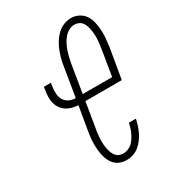

<svg xmlns="http://www.w3.org/2000/svg" viewBox="-182 -845 863 955"><g transform="rotate(-30 250.0 -367.5)"><path d="M264 8Q246 8 229.5 2.5Q213 -3 200.5 -14.5Q188 -26 180.5 -41Q173 -56 168.5 -73Q164 -90 162.5 -107.5Q161 -125 161 -143Q161 -161 163 -179Q165 -197 168 -215L191 -349Q172 -350 155 -354.5Q138 -359 124 -368.5Q110 -378 100 -392Q90 -406 85.5 -423Q81 -440 81.5 -458.5Q82 -477 85 -495L88 -514H128L125 -495Q122 -475 123 -455Q124 -435 133 -419Q142 -403 159.5 -394.5Q177 -386 197 -386L224 -550Q227 -572 232.5 -593Q238 -614 246 -634.5Q254 -655 266 -674.5Q278 -694 294.5 -710Q311 -726 332.5 -734.5Q354 -743 375 -743Q398 -743 419 -732Q440 -721 452 -702.5Q464 -684 469 -661.5Q474 -639 475.5 -615Q477 -591 474.5 -567.5Q472 -544 469 -520L440 -349H231L208 -209Q205 -196 203.5 -182Q202 -168 201 -154.5Q200 -141 200.5 -127.5Q201 -114 203 -100.5Q205 -87 209 -74.5Q213 -62 220 -51.5Q227 -41 239 -35Q251 -29 264 -29Q278 -29 291.5 -34Q305 -39 315.5 -48.5Q326 -58 334 -70.5Q342 -83 348 -95.5Q354 -108 358 -121.5Q362 -135 365 -148H405Q401 -130 395.5 -112.5Q390 -95 381.5 -77.5Q373 -60 361.5 -44.5Q350 -29 334.5 -16.5Q319 -4 300.5 2Q282 8 264 8ZM406 -386 429 -526Q431 -539 433 -553Q435 -567 436 -580.5Q437 -594 436.5 -608Q436 -622 434 -635Q432 -648 428.5 -660.5Q425 -673 418 -683.5Q411 -694 399 -700Q387 -706 373 -706Q356 -706 340 -697Q324 -688 312.5 -674Q301 -660 293 -644Q285 -628 279.5 -611.5Q274 -595 270 -578Q266 -561 263 -544L237 -386Z"/></g></svg>

Font: Iosevka Curly XLtObl
Style: Regular
Weight: 200
Italic angle: -9°
Monospace: yes
Designer: Belleve Invis
Foundry: Belleve Invis
Version: Version 11.1.0; ttfautohint (v1.8.3)